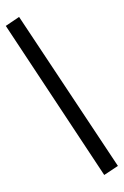

<svg xmlns="http://www.w3.org/2000/svg" viewBox="-106 -749 625 970"><g transform="rotate(-10 207.0 -264.5)"><path d="M348 166 -11 -662 63 -695 424 133Z"/></g></svg>

Font: Faustina Light SemiBold
Style: Regular
Weight: 600
Version: Version 1.200